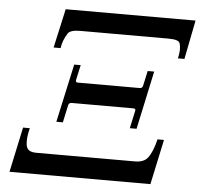

<svg xmlns="http://www.w3.org/2000/svg" viewBox="-50 -742 831 794"><g transform="rotate(5 365.0 -345.0)"><path d="M191 -690H730L698 -528H671Q680 -566 673 -589Q670 -606 626 -606H260Q218 -606 208 -591Q188 -560 184 -528H155ZM551 -465H578L526 -223H498L514 -297Q516 -306 505 -306H248Q240 -306 236 -297L220 -223H193L246 -465H273L259 -402Q258 -392 266 -392H523Q533 -391 537 -401ZM616 -187H643L603 0H18L58 -187H86Q78 -155 78 -133Q78 -116 82 -107Q89 -88 122 -88H531Q568 -88 584 -109Q604 -135 616 -187Z"/></g></svg>

Font: GFS Didot
Style: Italic
Weight: 400
Italic angle: -12°
Designer: Takis Katsoulidis and George D. Matthiopoulos
Foundry: George Matthiopoulos and Takis Katsoulidis
Version: Version 1.0